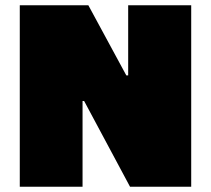

<svg xmlns="http://www.w3.org/2000/svg" viewBox="-20 -708 799 728"><path d="M55 0V-688H315L459 -422H466V-688H705V0H473L299 -325H293V0Z"/></svg>

Font: Saira SemiExpanded Black
Style: Regular
Weight: 900
Width: 6
Designer: Hector Gatti with collaboration of the Omnibus-Type team
Foundry: Omnibus-Type
Version: Version 1.101